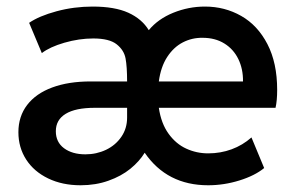

<svg xmlns="http://www.w3.org/2000/svg" viewBox="-20 -548 886 576"><path d="M35.2 -151.4Q35.2 -198.7 61.5 -233.2Q87.9 -267.6 136.7 -285.6Q185.5 -303.7 252 -303.7H361.3Q361.3 -347.7 356.7 -372.6Q352.1 -397.5 330.1 -415Q308.1 -432.6 259.8 -432.6Q217.3 -432.6 173.3 -419.9Q129.4 -407.2 105.5 -388.7L67.4 -479.5Q97.2 -500 149.7 -514.2Q202.1 -528.3 257.8 -528.3Q324.2 -528.3 365 -509.8Q405.8 -491.2 426.3 -457.5Q454.1 -491.2 500 -509.8Q545.9 -528.3 594.7 -528.3Q654.3 -528.3 703.6 -500.2Q752.9 -472.2 782.2 -415.8Q811.5 -359.4 811.5 -278.3Q811.5 -246.1 806.6 -224.6H456.5Q463.4 -177.7 485.6 -147Q507.8 -116.2 538.8 -102.1Q569.8 -87.9 604.5 -87.9Q641.6 -87.9 674.8 -100.1Q708 -112.3 734.4 -135.7L772.5 -43.9Q744.6 -21 698.2 -6.6Q651.9 7.8 604.5 7.8Q481 7.8 414.1 -89.8Q398.4 -64 371.1 -41.7Q343.8 -19.5 305.4 -5.9Q267.1 7.8 221.7 7.8Q167 7.8 124.5 -12.7Q82 -33.2 58.6 -69.3Q35.2 -105.5 35.2 -151.4ZM236.3 -85Q269.5 -85 298.1 -98.6Q326.7 -112.3 344 -137.5Q361.3 -162.6 361.3 -195.3V-224.6H264.6Q206.5 -224.6 177 -206.5Q147.5 -188.5 147.5 -154.3Q147.5 -121.6 172.1 -103.3Q196.8 -85 236.3 -85ZM709 -303.7Q709.5 -340.8 695.1 -370.6Q680.7 -400.4 653.1 -417.5Q625.5 -434.6 587.9 -434.6Q556.2 -435.1 528.6 -420.9Q501 -406.7 481.7 -377.2Q462.4 -347.7 456.5 -303.7Z"/></svg>

Font: Reddit Sans Chocolate SemiBold
Style: Regular
Weight: 600
Designer: Stephen Hutchings
Foundry: Reddit
Version: Version 1.011